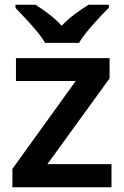

<svg xmlns="http://www.w3.org/2000/svg" viewBox="-20 -786 521 806"><path d="M448 0H32V-77L298 -446H47V-542H440V-457L179 -97H448ZM169 -606Q156 -629 133.5 -656Q111 -683 87 -708.5Q63 -734 45 -753V-766H129Q156 -749 185 -727Q214 -705 239 -678Q265 -705 295 -727.5Q325 -750 352 -766H437V-753Q418 -735 394 -709Q370 -683 347.5 -656Q325 -629 312 -606Z"/></svg>

Font: Noto Sans Kannada SemiBold
Style: Regular
Weight: 600
Designer: Jelle Bosma - Monotype Design Team
Foundry: Monotype Imaging Inc.
Version: Version 2.005; ttfautohint (v1.8.4.7-5d5b)